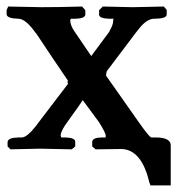

<svg xmlns="http://www.w3.org/2000/svg" viewBox="-29 -454 540 585"><path d="M340.8 0Q340.8 0 262.2 1L252 -7.8V-22.9Q253.9 -34.7 280.8 -35.2H293Q293 -35.2 293 -41Q293 -49.3 272.5 -82Q271.5 -83.5 271 -84Q262.7 -95.7 243.7 -121.1Q229.5 -140.1 223.1 -148.9Q212.9 -132.8 190.4 -102.1Q175.8 -82 168.9 -71.8Q156.2 -51.8 155.8 -42Q156.7 -35.6 158.2 -35.2H170.9Q199.2 -34.2 200.2 -22.9V-7.8L189.9 1Q189 1 92.8 -1L2.9 1L-5.9 -7.8V-22Q-3.9 -34.7 27.8 -35.2H37.1Q53.2 -35.2 80.6 -70.3Q84 -74.7 87.9 -80.1L178.7 -199.2L177.2 -201.2L176.8 -203.1Q177.2 -208 178.2 -208Q162.1 -231.9 128.9 -280.8Q95.7 -330.1 80.1 -354V-353Q49.8 -396.5 26.9 -397H24.9Q-5.9 -397.9 -8.8 -409.2V-423.8L-3.9 -434.1L98.1 -432.1Q149.4 -432.1 221.2 -434.1L231 -422.9V-409.2Q229.5 -397.9 202.1 -397H187Q185.1 -395 185.1 -390.1Q186 -376.5 196.8 -359.9L249 -283.2L305.2 -358.9H304.2Q315.9 -377 315.9 -392.1Q316.4 -396.5 316.9 -397H301.8Q273.9 -397.9 272.9 -409.2V-422.9L284.2 -434.1Q285.2 -434.1 375 -432.1L470.2 -434.1L479 -423.8V-409.2Q477.5 -397.5 444.8 -397H440.9Q418.9 -397 395.5 -367.7Q390.1 -360.8 383.8 -353L296.9 -237.8Q294.9 -234.9 294.9 -229Q294.4 -225.1 293.9 -225.1H293Q310.1 -201.2 344.2 -152.3Q378.4 -103.5 395 -80.1Q426.8 -35.2 432.1 -35.2H448.2Q490.2 -34.2 491.2 -12.2V110.8H429.2Q429.2 109.9 428.7 108.4Q428.2 106.9 426.8 104L425.8 101.1Q402.3 1.5 340.8 0Z"/></svg>

Font: Linux Libertine O
Style: Bold
Weight: 700
Designer: Philipp H. Poll
Foundry: Philipp H. Poll
Version: Version 5.0.0